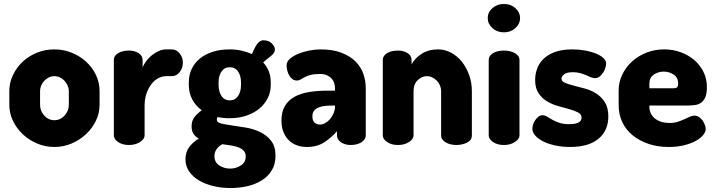

<svg xmlns="http://www.w3.org/2000/svg" viewBox="-20 -731 3608 968"><path d="M254 -482Q300 -482 341 -465.5Q382 -449 413.5 -420.5Q445 -392 463.5 -353.5Q482 -315 482 -272V-202Q482 -160 463.5 -122Q445 -84 413.5 -54.5Q382 -25 341 -7.5Q300 10 254 10Q208 10 167 -7.5Q126 -25 95 -54Q64 -83 45.5 -121.5Q27 -160 27 -202V-272Q27 -314 45 -352Q63 -390 93.5 -419Q124 -448 165.5 -465Q207 -482 254 -482ZM327 -272Q327 -286 321 -299.5Q315 -313 305.5 -323.5Q296 -334 282.5 -340.5Q269 -347 254 -347Q239 -347 226 -340.5Q213 -334 203 -323.5Q193 -313 187.5 -299.5Q182 -286 182 -272V-202Q182 -172 203 -148.5Q224 -125 254 -125Q284 -125 305.5 -148.5Q327 -172 327 -202Z M818 -347Q797 -347 777.5 -336.5Q758 -326 743 -306.5Q728 -287 718.5 -259.5Q709 -232 709 -198V-48Q709 -30 686 -15Q663 0 630 0Q597 0 575.5 -15Q554 -30 554 -48V-429Q554 -450 575.5 -463Q597 -476 630 -476Q659 -476 679 -463Q699 -450 699 -429V-392Q706 -408 718.5 -424.5Q731 -441 747 -453.5Q763 -466 781 -474Q799 -482 818 -482H847Q869 -482 885.5 -462Q902 -442 902 -415Q902 -387 885.5 -367Q869 -347 847 -347Z M1137 -135Q1104 -135 1077 -141Q1073 -134 1073 -128Q1073 -114 1095 -108.5Q1117 -103 1150 -98.5Q1183 -94 1221 -87.5Q1259 -81 1292 -65Q1325 -49 1347 -21Q1369 7 1369 54Q1369 98 1349.5 129Q1330 160 1298 179.5Q1266 199 1225.5 208Q1185 217 1143 217Q1098 217 1057 207.5Q1016 198 984.5 179.5Q953 161 934 134Q915 107 915 72Q915 36 934 10.5Q953 -15 982 -32Q965 -42 955.5 -56.5Q946 -71 946 -94Q946 -122 960 -140Q974 -158 997 -175Q966 -198 949 -230.5Q932 -263 932 -302V-317Q932 -353 946.5 -383.5Q961 -414 988 -436Q1015 -458 1053 -470Q1091 -482 1137 -482Q1169 -482 1198 -475.5Q1227 -469 1250 -458Q1268 -501 1281 -514.5Q1294 -528 1307 -528Q1335 -528 1350.5 -512Q1366 -496 1366 -482Q1366 -466 1350 -452Q1341 -444 1329.5 -435.5Q1318 -427 1307 -416Q1345 -375 1345 -317V-302Q1345 -266 1329.5 -235.5Q1314 -205 1286.5 -182.5Q1259 -160 1221 -147.5Q1183 -135 1137 -135ZM1195 -317Q1195 -348 1180.5 -370Q1166 -392 1138 -392Q1111 -392 1096.5 -370Q1082 -348 1082 -317V-303Q1082 -270 1096.5 -247.5Q1111 -225 1139 -225Q1165 -225 1180 -246.5Q1195 -268 1195 -302ZM1219 58Q1219 41 1209.5 30Q1200 19 1183.5 12.5Q1167 6 1145.5 2.5Q1124 -1 1101 -4Q1081 7 1071 22.5Q1061 38 1061 56Q1061 87 1085.5 103Q1110 119 1140 119Q1170 119 1194.5 103Q1219 87 1219 58Z M1596 -482Q1657 -482 1700.5 -465.5Q1744 -449 1771.5 -422Q1799 -395 1811.5 -359.5Q1824 -324 1824 -286V-48Q1824 -28 1802.5 -14Q1781 0 1748 0Q1719 0 1699 -14Q1679 -28 1679 -48V-70Q1652 -38 1615.5 -14Q1579 10 1527 10Q1501 10 1478 2Q1455 -6 1437.5 -22.5Q1420 -39 1409.5 -64Q1399 -89 1399 -123Q1399 -167 1416 -196Q1433 -225 1464 -242.5Q1495 -260 1538 -267Q1581 -274 1633 -274H1669V-284Q1669 -297 1665.5 -310Q1662 -323 1653 -333.5Q1644 -344 1629.5 -351Q1615 -358 1594 -358Q1563 -358 1545 -353Q1527 -348 1515 -341.5Q1503 -335 1495 -330Q1487 -325 1477 -325Q1464 -325 1454.5 -332Q1445 -339 1438.5 -350Q1432 -361 1428.5 -374.5Q1425 -388 1425 -402Q1425 -420 1441.5 -434.5Q1458 -449 1483 -459.5Q1508 -470 1538 -476Q1568 -482 1596 -482ZM1669 -199H1665Q1644 -199 1624 -197.5Q1604 -196 1588.5 -190Q1573 -184 1564 -173.5Q1555 -163 1555 -145Q1555 -123 1566 -113Q1577 -103 1594 -103Q1606 -103 1619 -110Q1632 -117 1643 -129.5Q1654 -142 1661.5 -159Q1669 -176 1669 -195Z M2065 -48Q2065 -30 2042 -15Q2019 0 1987 0Q1953 0 1931.5 -15Q1910 -30 1910 -48V-429Q1910 -450 1931.5 -463Q1953 -476 1987 -476Q2015 -476 2035 -463Q2055 -450 2055 -429V-406Q2069 -435 2104 -458.5Q2139 -482 2189 -482Q2223 -482 2254 -465.5Q2285 -449 2308 -420.5Q2331 -392 2345 -353.5Q2359 -315 2359 -272V-48Q2359 -24 2334.5 -12Q2310 0 2281 0Q2267 0 2253.5 -3Q2240 -6 2229 -12Q2218 -18 2211 -27Q2204 -36 2204 -48V-272Q2204 -286 2198.5 -299.5Q2193 -313 2183 -323.5Q2173 -334 2160 -340.5Q2147 -347 2132 -347Q2107 -347 2086 -327Q2065 -307 2065 -272Z M2521 -476Q2553 -476 2576 -463Q2599 -450 2599 -429V-48Q2599 -30 2576 -15Q2553 0 2521 0Q2487 0 2465.5 -15Q2444 -30 2444 -48V-429Q2444 -450 2465.5 -463Q2487 -476 2521 -476ZM2521 -711Q2555 -711 2578.5 -690Q2602 -669 2602 -640Q2602 -611 2578.5 -589.5Q2555 -568 2521 -568Q2486 -568 2462.5 -589.5Q2439 -611 2439 -640Q2439 -669 2462.5 -690Q2486 -711 2521 -711Z M2850 -105Q2870 -105 2882 -108Q2894 -111 2901 -116Q2908 -121 2910 -127Q2912 -133 2912 -138Q2912 -155 2894.5 -164Q2877 -173 2851 -180.5Q2825 -188 2795 -196Q2765 -204 2739 -219.5Q2713 -235 2695.5 -260.5Q2678 -286 2678 -328Q2678 -356 2687.5 -383.5Q2697 -411 2719 -433Q2741 -455 2777 -468.5Q2813 -482 2866 -482Q2899 -482 2929.5 -476.5Q2960 -471 2983.5 -461.5Q3007 -452 3021.5 -439Q3036 -426 3036 -410Q3036 -402 3032.5 -390Q3029 -378 3021.5 -366Q3014 -354 3003.5 -345.5Q2993 -337 2980 -337Q2970 -337 2959 -341.5Q2948 -346 2934.5 -352Q2921 -358 2904.5 -362.5Q2888 -367 2868 -367Q2838 -367 2824.5 -356.5Q2811 -346 2811 -335Q2811 -321 2828.5 -313.5Q2846 -306 2872 -299.5Q2898 -293 2929 -284.5Q2960 -276 2986 -259.5Q3012 -243 3029.5 -215.5Q3047 -188 3047 -144Q3047 -73 2997.5 -31.5Q2948 10 2854 10Q2815 10 2780 2.5Q2745 -5 2719.5 -17.5Q2694 -30 2679 -47Q2664 -64 2664 -82Q2664 -91 2667.5 -102.5Q2671 -114 2678 -124.5Q2685 -135 2694 -142.5Q2703 -150 2715 -150Q2727 -150 2738.5 -143Q2750 -136 2764.5 -127.5Q2779 -119 2799.5 -112Q2820 -105 2850 -105Z M3329 -482Q3372 -482 3411 -468Q3450 -454 3479.5 -429Q3509 -404 3526.5 -369Q3544 -334 3544 -292Q3544 -259 3535.5 -240Q3527 -221 3513 -212Q3499 -203 3481.5 -201Q3464 -199 3447 -199H3254V-193Q3254 -156 3282 -133.5Q3310 -111 3356 -111Q3379 -111 3397 -117Q3415 -123 3429.5 -129.5Q3444 -136 3456.5 -142Q3469 -148 3481 -148Q3494 -148 3505 -140.5Q3516 -133 3523 -122.5Q3530 -112 3534 -100.5Q3538 -89 3538 -80Q3538 -66 3525 -50Q3512 -34 3487.5 -20.5Q3463 -7 3428.5 1.5Q3394 10 3352 10Q3296 10 3250 -5.5Q3204 -21 3170 -48.5Q3136 -76 3117.5 -115Q3099 -154 3099 -202V-275Q3099 -317 3117 -354.5Q3135 -392 3166 -420.5Q3197 -449 3239 -465.5Q3281 -482 3329 -482ZM3378 -286Q3389 -286 3394 -291Q3399 -296 3399 -310Q3399 -340 3376.5 -355Q3354 -370 3326 -370Q3299 -370 3276.5 -355Q3254 -340 3254 -310V-286Z"/></svg>

Font: AkaAcidDosis
Style: ExtraBold
Weight: 800
Designer: Edgar Tolentino, Pablo Impallari, Igino Marini, Aka-Acid
Foundry: Edgar Tolentino, Pablo Impallari, Igino Marini, Aka-Acid
Version: Version 1.007